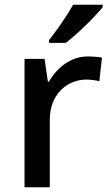

<svg xmlns="http://www.w3.org/2000/svg" viewBox="-20 -786 465 806"><path d="M411 -756V-766H287C262 -721 216 -655 186 -618V-606H256C304 -642 382 -719 411 -756ZM349 -549C275 -549 219 -501 185 -443H181L167 -539H83V0H189V-284C189 -390 262 -452 343 -452C360 -452 382 -449 397 -445L408 -544C392 -547 368 -549 349 -549Z"/></svg>

Font: Noto Sans Bassa Vah Medium
Style: Regular
Weight: 500
Designer: Monotype Design Team
Foundry: Monotype Imaging Inc.
Version: Version 2.002